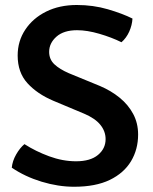

<svg xmlns="http://www.w3.org/2000/svg" viewBox="-20 -716 596 750"><path d="M26 -61Q28.5 -87 43 -112.5Q57.5 -138 75.5 -153Q119 -125 172 -105.5Q225 -86 277 -86Q333 -86 362.8 -110.8Q392.5 -135.5 392.5 -172.5Q392.5 -203 372.2 -228.2Q352 -253.5 308.5 -272L188 -322.5Q125.5 -349 87.2 -391Q49 -433 49 -499Q49 -555.5 78.8 -600.2Q108.5 -645 160.5 -670.8Q212.5 -696.5 280 -696.5Q344 -696.5 401.2 -679.8Q458.5 -663 497.5 -643.5Q496 -617.5 484.8 -592.5Q473.5 -567.5 454.5 -551Q416 -570 368.2 -584Q320.5 -598 281 -598Q229 -598 200.5 -572.8Q172 -547.5 172 -513.5Q172 -484 192.5 -464.8Q213 -445.5 249 -430L369.5 -380.5Q413.5 -362 447.2 -334.5Q481 -307 500.2 -271Q519.5 -235 519.5 -190.5Q519.5 -132.5 491.8 -86.2Q464 -40 408.8 -13.2Q353.5 13.5 269.5 13.5Q207.5 13.5 142.5 -6.2Q77.5 -26 26 -61Z"/></svg>

Font: Signika Medium
Style: Regular
Weight: 500
Designer: Anna Giedry
Foundry: Anna Giedry
Version: Version 2.000